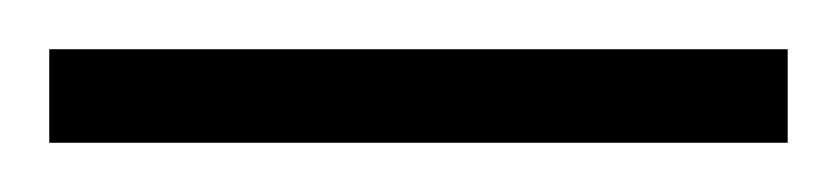

<svg xmlns="http://www.w3.org/2000/svg" viewBox="-20 -535 340 78"><path d="M300 -477H0V-515H300Z"/></svg>

Font: Mingzat
Style: Regular
Weight: 400
Designer: Jason Glavy (Lepcha), Lorna Priest (Lepcha additions), Walt Agee (Sophia), Victor Gaultney (Sophia)
Foundry: SIL International
Version: Version 0.100